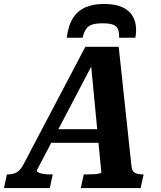

<svg xmlns="http://www.w3.org/2000/svg" viewBox="-73 -952 817 972"><path d="M452 -932Q402 -932 362.5 -916Q323 -900 298 -863Q273 -826 265 -761H345Q352 -790 363.5 -806Q375 -822 395 -828Q415 -834 446 -834Q481 -834 499.5 -827Q518 -820 524.5 -804Q531 -788 530 -761H612Q614 -771 615 -780Q616 -789 616 -799Q616 -842 598 -871.5Q580 -901 544 -916.5Q508 -932 452 -932ZM185 -298H451L445 -229H160ZM386 -644 403 -642 113 -89Q113 -84 121.5 -79Q130 -74 146 -71.5Q162 -69 182 -69H194L179 0H-53L-38 -69H-33Q-8 -69 10.5 -79Q29 -89 46 -120L359 -715H528L592 -116Q594 -87 608.5 -78Q623 -69 649 -69H654L639 0H336L351 -69H364Q385 -69 402 -70Q419 -71 429 -73.5Q439 -76 440 -79Z"/></svg>

Font: Roboto Serif SemiBold
Style: Italic
Weight: 600
Italic angle: -10°
Version: Version 1.007